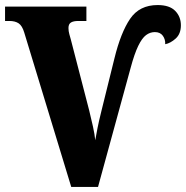

<svg xmlns="http://www.w3.org/2000/svg" viewBox="-20 -740 736 760"><path d="M76 -611Q68 -638 54 -647.5Q40 -657 17 -657H0V-714H322V-657H290Q271 -657 261 -651Q251 -645 251 -629Q251 -617 254.5 -604.5Q258 -592 260 -585L333 -303Q341 -271 348 -239Q355 -207 357 -185Q361 -207 366 -233Q371 -259 382 -303L433 -509Q458 -611 495 -665.5Q532 -720 604 -720Q651 -720 673.5 -697Q696 -674 696 -640Q696 -606 675.5 -587.5Q655 -569 634 -565Q635 -584 624.5 -598.5Q614 -613 593 -613Q574 -613 558 -601Q542 -589 527 -558Q512 -527 497 -471L368 0H262Z"/></svg>

Font: Noto Serif Condensed Black
Style: Regular
Weight: 900
Width: 3
Designer: Monotype Design Team
Foundry: Monotype Imaging Inc.
Version: Version 2.015; ttfautohint (v1.8.4.7-5d5b)